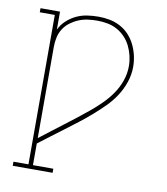

<svg xmlns="http://www.w3.org/2000/svg" viewBox="-83 -598 766 882"><g transform="rotate(10 300.0 -156.5)"><path d="M222 215H36V196H106V-501H36V-520H127V-436Q138 -460 158 -478.5Q178 -497 202 -508.5Q226 -520 252.5 -524Q279 -528 306 -528Q332 -528 358 -523Q384 -518 407.5 -505.5Q431 -493 449 -473.5Q467 -454 478.5 -430.5Q490 -407 496 -381Q502 -355 502 -328Q502 -292 490 -256.5Q478 -221 458 -190.5Q438 -160 412 -134Q386 -108 358.5 -84Q331 -60 302 -37.5Q273 -15 243.5 7Q214 29 185 51Q156 73 127 95V196H222ZM127 70Q154 49 181.5 28Q209 7 236.5 -14Q264 -35 291 -56Q318 -77 344.5 -99Q371 -121 395.5 -145.5Q420 -170 439.5 -198.5Q459 -227 470.5 -260Q482 -293 482 -328Q482 -352 476.5 -375.5Q471 -399 460.5 -420.5Q450 -442 433.5 -459.5Q417 -477 396 -488.5Q375 -500 351 -504.5Q327 -509 303 -509Q281 -509 259 -506Q237 -503 216.5 -494.5Q196 -486 178 -472.5Q160 -459 148 -440Q136 -421 131.5 -399Q127 -377 127 -355Z"/></g></svg>

Font: Iosevka HT Thin Extended
Style: Regular
Weight: 100
Width: 7
Monospace: yes
Designer: Belleve Invis
Foundry: Belleve Invis
Version: Version 32.3.0; ttfautohint (v1.8.4)